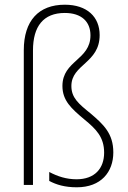

<svg xmlns="http://www.w3.org/2000/svg" viewBox="-20 -785 544 815"><path d="M403 -636C403 -713 350 -765 255 -765C144 -765 81 -697 81 -572V0H120V-571C120 -673 164 -730 255 -730C326 -730 364 -693 364 -635C364 -530 245 -528 245 -420C245 -358 283 -324 338 -278C388 -237 422 -203 422 -137C422 -70 382 -24 305 -24C262 -24 225 -36 189 -55V-17C219 -1 255 10 306 10C409 10 461 -55 461 -138C461 -218 420 -256 365 -303C313 -345 283 -370 283 -420C283 -512 403 -517 403 -636Z"/></svg>

Font: Noto Sans SemiCondensed ExtraLight
Style: Regular
Weight: 200
Width: 4
Designer: Monotype Design Team
Foundry: Monotype Imaging Inc.
Version: Version 2.013